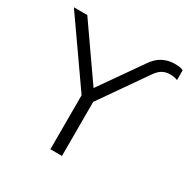

<svg xmlns="http://www.w3.org/2000/svg" viewBox="-161 -859 988 1005"><g transform="rotate(30 333.0 -356.5)"><path d="M273 0V-367L286 -308L8 -705H89L308 -391H309L481 -637Q508 -678 541.5 -695.5Q575 -713 614 -713Q631 -713 642 -711.5Q653 -710 666 -704V-645Q656 -649 645.5 -651Q635 -653 620 -653Q594 -653 574 -641.5Q554 -630 537 -605L330 -308L343 -367V0Z"/></g></svg>

Font: Nunito Sans 7pt Light
Style: Regular
Weight: 300
Designer: Vernon Adams
Foundry: Vernon Adams
Version: Version 3.101;gftools[0.9.27]